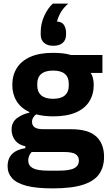

<svg xmlns="http://www.w3.org/2000/svg" viewBox="-20 -829 602 1061"><path d="M555 38Q555 93 528.5 132Q502 171 440 191.5Q378 212 271 212Q180 212 125.5 197.5Q71 183 46.5 155.5Q22 128 22 90Q22 46 48 21Q74 -4 120 -10V-21Q83 -28 63.5 -53.5Q44 -79 44 -113Q44 -154 74.5 -176.5Q105 -199 142 -206V-210Q95 -232 71.5 -270.5Q48 -309 48 -360Q48 -413 73 -453Q98 -493 148 -515Q198 -537 273 -537Q298 -537 324 -534.5Q350 -532 372 -525H546V-426H482V-424Q489 -416 493.5 -398Q498 -380 498 -360Q498 -308 473.5 -268.5Q449 -229 399 -207.5Q349 -186 273 -186Q247 -186 223.5 -189Q200 -192 180 -197Q170 -190 163.5 -179.5Q157 -169 157 -155Q157 -136 171.5 -125.5Q186 -115 220 -115H372Q468 -115 511.5 -75Q555 -35 555 38ZM273 -283Q317 -283 338.5 -302Q360 -321 360 -355V-367Q360 -402 338.5 -420.5Q317 -439 273 -439Q230 -439 208 -420.5Q186 -402 186 -367V-355Q186 -321 208 -302Q230 -283 273 -283ZM416 58Q416 35 397.5 23Q379 11 335 11H155Q145 21 140.5 33.5Q136 46 136 58Q136 86 161 100Q186 114 246 114H306Q366 114 391 100Q416 86 416 58ZM275 -576Q242 -576 223.5 -592Q205 -608 205 -638V-652Q205 -698 224.5 -741Q244 -784 272 -809H357Q332 -787 317.5 -763.5Q303 -740 295 -710Q324 -708 334.5 -689.5Q345 -671 345 -649V-638Q345 -608 326.5 -592Q308 -576 275 -576Z"/></svg>

Font: IBM Plex Sans
Style: Regular
Weight: 400
Designer: Mike Abbink, Paul van der Laan, Pieter van Rosmalen
Foundry: Bold Monday
Version: Version 3.201